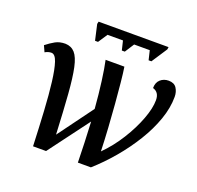

<svg xmlns="http://www.w3.org/2000/svg" viewBox="-124 -837 995 970"><g transform="rotate(20 374.0 -352.5)"><path d="M262 -608 243 -692 246 -705H622L620 -692L565 -608H550L538 -658H454L422 -608H406L394 -658H311L278 -608ZM150 0Q146 -101 141 -187.5Q136 -274 128 -339Q120 -404 108 -440Q96 -476 76 -476Q59 -476 42 -466L27 -499Q51 -518 73.5 -530.5Q96 -543 127 -543Q159 -542 178.5 -520Q198 -498 209 -447Q220 -396 226.5 -309.5Q233 -223 239 -95L378 -284Q372 -361 363 -428.5Q354 -496 345 -536H446Q451 -505 456 -454.5Q461 -404 466 -343Q471 -282 475 -217.5Q479 -153 481 -93Q531 -143 570 -205.5Q609 -268 631.5 -328Q654 -388 654 -431Q654 -474 619 -484Q619 -514 637 -530Q655 -546 681 -546Q711 -546 724 -526Q737 -506 737 -479Q737 -420 714.5 -356Q692 -292 653 -228.5Q614 -165 564.5 -106.5Q515 -48 461 0H391Q390 -49 388 -105.5Q386 -162 383 -218L220 0Z"/></g></svg>

Font: Noto Serif SemiCondensed Medium
Style: Italic
Weight: 500
Width: 4
Italic angle: -12°
Designer: Monotype Design Team
Foundry: Monotype Imaging Inc.
Version: Version 2.013